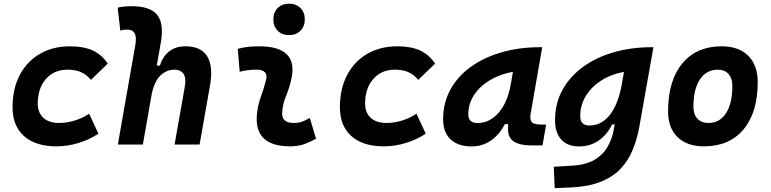

<svg xmlns="http://www.w3.org/2000/svg" viewBox="-20 -776 4142 1031"><path d="M297.4 -115.7Q341.3 -115.7 383.5 -129.4Q425.8 -143.1 458.5 -165.5L508.3 -58.1Q462.4 -27.3 403.6 -8.8Q344.7 9.8 283.2 9.8Q170.9 9.8 109.1 -45.2Q47.4 -100.1 47.4 -199.7Q47.4 -298.8 85.7 -372.3Q124 -445.8 193.6 -486.6Q263.2 -527.3 356.4 -527.3Q429.2 -527.3 477.3 -505.4Q525.4 -483.4 558.6 -434.6L468.3 -347.2Q444.3 -376 414.6 -388.9Q384.8 -401.9 342.8 -401.9Q270.5 -401.9 226.8 -352.1Q183.1 -302.2 182.6 -220.2Q183.1 -170.4 213.1 -143.1Q243.2 -115.7 297.4 -115.7Z M917.5 0 972.7 -312.5Q980.5 -356.4 965.6 -379.2Q950.7 -401.9 916.5 -401.9Q877.4 -401.9 844.7 -373.8Q812 -345.7 795.4 -274.9L747.1 0H612.8L706.1 -530.8Q714.4 -575.7 703.4 -596.4Q692.4 -617.2 664.6 -617.2Q643.6 -617.2 626 -611.8L611.8 -734.9Q630.4 -739.3 648.9 -741Q667.5 -742.7 686 -742.7Q787.1 -742.7 824.5 -695.8Q861.8 -648.9 843.3 -545.4L821.8 -423.8H838.4Q854 -473.1 888.7 -500.2Q923.3 -527.3 976.6 -527.3Q1059.1 -527.3 1092.5 -473.6Q1126 -419.9 1107.4 -315.4L1051.8 0Z M1643.6 -142.6 1677.2 -31.2Q1647.5 -14.2 1614.3 -2.2Q1581.1 9.8 1538.1 9.8Q1348.6 9.8 1358.9 -153.3Q1362.3 -205.6 1379.9 -253.9Q1397.5 -302.2 1408.2 -345.2Q1423.3 -401.9 1356.4 -401.9Q1310.1 -401.9 1267.1 -390.6L1256.8 -513.7Q1285.6 -522 1314.5 -524.7Q1343.3 -527.3 1372.1 -527.3Q1587.4 -527.3 1543 -345.2Q1531.7 -297.4 1515.1 -258.3Q1498.5 -219.2 1495.1 -172.4Q1491.2 -115.7 1557.1 -115.7Q1581.5 -115.7 1599.9 -121.8Q1618.2 -127.9 1643.6 -142.6ZM1532.2 -587.4Q1494.6 -587.4 1471.2 -610.8Q1447.8 -634.3 1447.8 -671.9Q1447.8 -709.5 1471.2 -732.9Q1494.6 -756.3 1532.2 -756.3Q1569.8 -756.3 1593.3 -732.9Q1616.7 -709.5 1616.7 -671.9Q1616.7 -634.3 1593.3 -610.8Q1569.8 -587.4 1532.2 -587.4Z M2055.2 -115.7Q2099.1 -115.7 2141.4 -129.4Q2183.6 -143.1 2216.3 -165.5L2266.1 -58.1Q2220.2 -27.3 2161.4 -8.8Q2102.5 9.8 2041 9.8Q1928.7 9.8 1866.9 -45.2Q1805.2 -100.1 1805.2 -199.7Q1805.2 -298.8 1843.5 -372.3Q1881.8 -445.8 1951.4 -486.6Q2021 -527.3 2114.3 -527.3Q2187 -527.3 2235.1 -505.4Q2283.2 -483.4 2316.4 -434.6L2226.1 -347.2Q2202.1 -376 2172.4 -388.9Q2142.6 -401.9 2100.6 -401.9Q2028.3 -401.9 1984.6 -352.1Q1940.9 -302.2 1940.4 -220.2Q1940.9 -170.4 1970.9 -143.1Q2001 -115.7 2055.2 -115.7Z M2512.7 10.3Q2439.5 10.3 2399.4 -27.8Q2359.4 -65.9 2359.4 -135.3Q2359.4 -223.1 2398.4 -294.7Q2437.5 -366.2 2508.1 -417Q2578.6 -467.8 2673.3 -495.1Q2768.1 -522.5 2879.4 -522.5H2891.6L2829.6 -166.5Q2823.7 -132.3 2836.4 -119.6Q2849.1 -106.9 2889.2 -106.9H2912.6L2893.1 4.9H2839.8Q2790 4.9 2762.2 -5.1Q2734.4 -15.1 2722.4 -31.7Q2710.4 -48.3 2708.5 -68.6Q2706.5 -88.9 2709 -109.4H2690.9Q2661.1 -51.8 2615.2 -20.8Q2569.3 10.3 2512.7 10.3ZM2544.4 -115.2Q2608.4 -115.2 2657 -170.2Q2705.6 -225.1 2723.1 -325.7L2734.4 -390.6Q2665 -377.9 2610.8 -345.5Q2556.6 -313 2525.6 -265.9Q2494.6 -218.8 2494.6 -162.1Q2494.6 -115.2 2544.4 -115.2Z M2958.5 234.4 2953.6 119.6 3056.2 113.3Q3130.9 108.4 3176.3 79.8Q3221.7 51.3 3244.9 8.1Q3268.1 -35.2 3276.4 -82.5L3280.8 -107.9H3266.6Q3239.3 -51.3 3193.8 -20.5Q3148.4 10.3 3088.9 10.3Q3027.3 10.3 2993.9 -26.6Q2960.4 -63.5 2960.4 -130.4Q2960.4 -219.7 2999.5 -291.7Q3038.6 -363.8 3109.1 -415.5Q3179.7 -467.3 3274.2 -494.9Q3368.7 -522.5 3479.5 -522.5H3488.8L3413.6 -98.1Q3401.4 -29.3 3377.4 28.8Q3353.5 86.9 3312 130.6Q3270.5 174.3 3205.6 200.2Q3140.6 226.1 3046.4 230.5ZM3330.6 -390.1Q3262.7 -377.9 3209.7 -344.5Q3156.7 -311 3126.2 -261.5Q3095.7 -211.9 3095.7 -152.3Q3095.7 -102.1 3145 -102.1Q3208.5 -102.1 3252.9 -156.7Q3297.4 -211.4 3317.4 -314.9Z M3760.7 9.8Q3669.4 9.8 3618.4 -39.8Q3567.4 -89.4 3567.4 -177.7Q3567.4 -342.8 3643.6 -435.1Q3719.7 -527.3 3855.5 -527.3Q3946.8 -527.3 3997.8 -476.6Q4048.8 -425.8 4048.8 -335Q4048.8 -172.4 3972.7 -81.3Q3896.5 9.8 3760.7 9.8ZM3784.2 -115.7Q3844.7 -115.7 3878.7 -168.2Q3912.6 -220.7 3912.6 -314Q3912.6 -355.5 3892.1 -378.7Q3871.6 -401.9 3834.5 -401.9Q3772.9 -401.9 3738.3 -349.4Q3703.6 -296.9 3703.6 -203.6Q3703.6 -162.1 3724.9 -138.9Q3746.1 -115.7 3784.2 -115.7Z"/></svg>

Font: Cascadia Code PL
Style: Bold Italic
Weight: 700
Italic angle: -10°
Monospace: yes
Designer: Aaron Bell
Foundry: Saja Typeworks
Version: Version 2404.023; ttfautohint (v1.8.4)